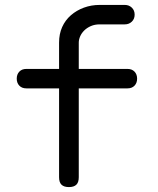

<svg xmlns="http://www.w3.org/2000/svg" viewBox="-20 -750 640 780"><path d="M498 -391H300V-30Q300 -9 290 0.5Q280 10 260 10Q240 10 230 0.5Q220 -9 220 -30V-391H87Q69 -391 58.5 -402Q48 -413 48 -430.5Q48 -448 58.5 -459Q69 -470 87 -470H220V-577Q220 -612 232.5 -640Q245 -668 268 -688Q291 -708 321 -719Q351 -730 385 -730H487Q504 -730 515.5 -719Q527 -708 527 -690.5Q527 -673 515.5 -662Q504 -651 487 -651H385Q365 -651 349 -644Q333 -637 322 -626Q311 -615 305.5 -602Q300 -589 300 -577V-470H498Q516 -470 526.5 -459Q537 -448 537 -430.5Q537 -413 526.5 -402Q516 -391 498 -391Z"/></svg>

Font: Maple Mono Normal NL Light
Style: Regular
Weight: 300
Monospace: yes
Designer: subframe7536
Version: Version 7.000